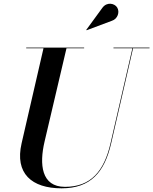

<svg xmlns="http://www.w3.org/2000/svg" viewBox="-20 -1009 833 1044"><path d="M588.5 -896C620 -906 632.5 -944 617 -968.5C603.5 -990.5 562 -1000.5 537 -967L449 -846.5L451 -844.5ZM122.5 -750V-746.5H216.5L97.5 -230C59.5 -66 152 15 315 15C473 15 548.5 -73 584.5 -230L703.5 -746.5H793V-750H597V-746.5H700L581 -230C546 -77.5 473.5 7 333.5 7C204.5 7 193 -115 222.5 -240L341.5 -746.5H437.5V-750Z"/></svg>

Font: Bodoni* 48pt Medium
Style: Italic
Weight: 500
Italic angle: -13°
Version: Version 2.3